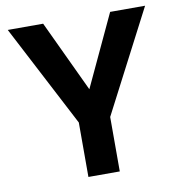

<svg xmlns="http://www.w3.org/2000/svg" viewBox="-79 -771 794 844"><g transform="rotate(-10 318.0 -349.0)"><path d="M11 -698H169L319 -379L468 -698H624L388 -243V0H248V-243Z"/></g></svg>

Font: Poppins SemiBold
Style: Regular
Weight: 600
Designer: Ninad Kale (Devanagari), Jonny Pinhorn (Latin)
Foundry: Indian Type Foundry
Version: Version 3.002 2017